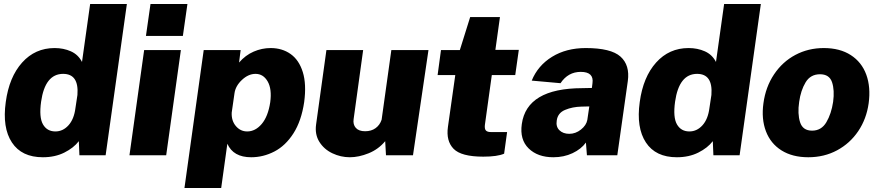

<svg xmlns="http://www.w3.org/2000/svg" viewBox="-20 -782 4429 967"><path d="M9 -268Q26 -394 91.5 -467Q157 -540 255 -540Q300 -540 337 -523.5Q374 -507 393 -470L434 -762H619L512 0H380L377 -71Q351 -37 304 -13.5Q257 10 196 10Q89 10 40 -64.5Q-9 -139 9 -268ZM360 -238 370 -304Q378 -410 298 -410Q207 -410 187 -270Q176 -191 196.5 -155.5Q217 -120 259 -120Q297 -120 325 -151Q353 -182 360 -238Z M901 -601H715L738 -762H924ZM817 0H632L706 -530H891Z M1006 -530H1192L1184 -467Q1216 -504 1257.5 -522Q1299 -540 1343 -540Q1401 -540 1443.5 -510Q1486 -480 1505 -419Q1524 -358 1512 -268Q1498 -173 1458 -110.5Q1418 -48 1362 -19Q1306 10 1245 10Q1155 10 1125 -58L1094 165H909ZM1341 -267Q1350 -334 1328 -372Q1306 -410 1267 -410Q1231 -410 1198.5 -379.5Q1166 -349 1161 -312L1147 -215Q1145 -174 1168 -147Q1191 -120 1225 -120Q1266 -120 1298 -157.5Q1330 -195 1341 -267Z M1572 -155 1624 -530H1809L1761 -182Q1757 -155 1772 -138Q1787 -121 1819 -121Q1850 -121 1871.5 -136.5Q1893 -152 1902 -179L1951 -530H2138L2060 0H1924L1920 -71Q1886 -30 1836.5 -10Q1787 10 1742 10Q1696 10 1654 -10Q1612 -30 1588.5 -67.5Q1565 -105 1572 -155Z M2457 -404 2422 -152Q2420 -132 2427.5 -124.5Q2435 -117 2451 -117H2534L2519 -8Q2485 7 2414 7Q2303 7 2264.5 -32.5Q2226 -72 2236 -143L2273 -404H2184L2201 -530H2296L2348 -696H2498L2475 -531H2593L2575 -404Z M2608 -157Q2633 -337 2912 -338L2961 -339L2964 -363Q2972 -420 2905 -420Q2841 -420 2803 -363L2658 -376Q2689 -452 2760.5 -496Q2832 -540 2930 -540Q3057 -540 3105 -497Q3153 -454 3142 -374L3089 0H2936L2931 -64Q2907 -31 2863.5 -10.5Q2820 10 2767 10Q2688 10 2642.5 -34.5Q2597 -79 2608 -157ZM2938 -178 2948 -246 2908 -245Q2863 -244 2826 -228.5Q2789 -213 2784 -175Q2779 -144 2797.5 -126Q2816 -108 2847 -108Q2879 -108 2906 -129.5Q2933 -151 2938 -178Z M3202 -268Q3219 -394 3284.5 -467Q3350 -540 3448 -540Q3493 -540 3530 -523.5Q3567 -507 3586 -470L3627 -762H3812L3705 0H3573L3570 -71Q3544 -37 3497 -13.5Q3450 10 3389 10Q3282 10 3233 -64.5Q3184 -139 3202 -268ZM3553 -238 3563 -304Q3571 -410 3491 -410Q3400 -410 3380 -270Q3369 -191 3389.5 -155.5Q3410 -120 3452 -120Q3490 -120 3518 -151Q3546 -182 3553 -238Z M3825 -262Q3836 -344 3878.5 -407.5Q3921 -471 3986 -505.5Q4051 -540 4129 -540Q4210 -540 4265 -504.5Q4320 -469 4343 -406Q4366 -343 4355 -262Q4344 -183 4302.5 -121.5Q4261 -60 4196 -25Q4131 10 4051 10Q3971 10 3916 -24.5Q3861 -59 3837.5 -121Q3814 -183 3825 -262ZM4176 -269Q4184 -328 4170.5 -368Q4157 -408 4110 -408Q4062 -408 4037.5 -367.5Q4013 -327 4005 -269Q3996 -209 4009.5 -166.5Q4023 -124 4070 -124Q4117 -124 4142 -166.5Q4167 -209 4176 -269Z"/></svg>

Font: Morrison ExtraBold
Style: Regular
Weight: 800
Designer: Pablo Impallari, Rodrigo Fuenzalida (Modified by Dan O. Williams)
Version: Version 0.03;June 6, 2019;FontCreator 11.5.0.2425 64-bit; tt